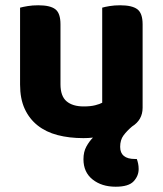

<svg xmlns="http://www.w3.org/2000/svg" viewBox="-20 -508 616 727"><path d="M56 -479Q67 -482 85 -485Q103 -488 125 -488Q170 -488 189.5 -473Q209 -458 209 -416V-189Q209 -144 232 -124.5Q255 -105 297 -105Q323 -105 340.5 -109.5Q358 -114 367 -119V-479Q377 -482 395 -485Q413 -488 435 -488Q480 -488 500 -473Q520 -458 520 -416V-100Q520 -54 480 -29Q460 -12 447.5 5Q435 22 435 48Q435 94 491 94H498Q501 102 503 111.5Q505 121 505 132Q505 158 486 178.5Q467 199 418 199Q365 199 330.5 171.5Q296 144 296 95Q296 67 307 47Q318 27 332 13Q323 14 314 14.5Q305 15 296 15Q242 15 198 3.5Q154 -8 122.5 -33Q91 -58 73.5 -96Q56 -134 56 -188Z"/></svg>

Font: Baloo Chettan 2
Style: Bold
Weight: 700
Designer: Maithili Shingre, Unnati Kotecha and Ek Type
Foundry: Ek Type
Version: Version 1.640;hotconv 1.0.111;makeotfexe 2.5.65597; ttfautoh